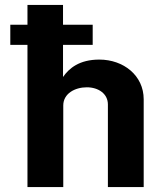

<svg xmlns="http://www.w3.org/2000/svg" viewBox="-20 -763 664 783"><path d="M385 -520C304 -520 262 -485 237 -449V-580H358V-662H237V-743H92V-662H22V-580H92V0H238V-333C238 -381 285 -407 334 -407C381 -407 420 -381 420 -337V0H566V-358C566 -455 484 -520 385 -520Z"/></svg>

Font: United Sans
Style: Bold
Weight: 700
Designer: Pablo Impallari, Rodrigo Fuenzalida (Modified by Dan O. Williams)
Version: Version 1.000;PS 001.000;hotconv 1.0.88;makeotf.lib2.5.64775